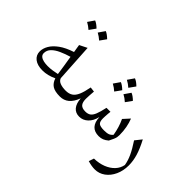

<svg xmlns="http://www.w3.org/2000/svg" viewBox="-171 -1226 1930 1930"><g transform="rotate(45 794.0 -261.0)"><path d="M325.2 -417.5 311.5 -502.9 392.6 -543.5 417 -137.2Q426.8 -108.4 459.7 -95.7Q492.7 -83 540 -83H540.5V0H540Q467.8 0 431.6 -23.7Q395.5 -47.4 379.4 -97.7Q304.2 -61.5 231 -61.5Q158.2 -61.5 117.4 -93.5Q76.7 -125.5 76.7 -178.7Q76.7 -221.2 102.1 -265.1Q127.4 -309.1 182.1 -348.9Q236.8 -388.7 325.2 -417.5ZM334.5 -358.4Q276.4 -341.3 226.8 -318.8Q177.2 -296.4 147.5 -266.1Q117.7 -235.8 117.7 -194.8Q117.7 -170.4 135.3 -156Q152.8 -141.6 180.4 -135.7Q208 -129.9 237.8 -129.9Q274.4 -129.9 308.8 -135.5Q343.3 -141.1 367.2 -146.5Q360.4 -195.8 353 -243.2Q345.7 -290.5 334.5 -358.4ZM204.1 -724.1Q229 -757.8 251 -792Q282.7 -779.3 318.8 -743.7Q285.6 -697.3 271 -677.2Q240.2 -705.1 204.1 -724.1ZM470.2 -743.7 422.4 -677.2Q389.6 -706.1 355.5 -724.1Q374 -750.5 402.3 -792Q429.7 -781.7 470.2 -743.7Z M1098.1 5.9Q974.6 5.9 967.8 -135.7Q952.6 -69.3 912.8 -31.7Q873 5.9 820.3 5.9Q768.1 5.9 737.5 -30.3Q707 -66.4 702.1 -135.7Q675.8 -65.4 635.7 -32.7Q595.7 0 540.5 0Q524.9 0 524.9 -31.7V-51.3Q524.9 -83 540.5 -83Q585.4 -83 614.7 -102.3Q644 -121.6 663.1 -165.8Q682.1 -210 695.8 -284.2L748 -277.8Q745.6 -251 743.7 -219Q741.7 -187 741.7 -169.9Q741.7 -119.6 761.7 -96.9Q781.7 -74.2 828.1 -74.2Q863.3 -74.2 885 -89.4Q906.7 -104.5 922.1 -142.8Q937.5 -181.2 952.6 -251.5H1009.3Q1007.8 -240.7 1006.1 -221.9Q1004.4 -203.1 1003.4 -183.8Q1002.4 -164.6 1002.4 -150.9Q1002.4 -105 1021.5 -89.1Q1040.5 -73.2 1095.2 -73.2Q1135.7 -73.2 1157 -81.3Q1178.2 -89.4 1194.8 -110.4Q1179.2 -205.1 1142.1 -282.7L1203.1 -349.6Q1220.2 -307.1 1229.7 -256.8Q1239.3 -206.5 1239.3 -150.4Q1239.3 -133.3 1236.6 -119.1Q1233.9 -105 1226.1 -86.2Q1218.3 -67.4 1201.7 -35.2Q1176.3 -13.7 1152.3 -3.9Q1128.4 5.9 1098.1 5.9ZM1043 -421.9Q1011.2 -451.2 976.6 -468.8Q999.5 -501 1023.4 -536.6Q1053.2 -525.4 1090.8 -488.8Q1068.8 -457 1043 -421.9ZM825.2 -468.8Q843.3 -494.1 872.1 -536.6Q902.3 -524.4 939.5 -488.8Q928.2 -472.2 916.3 -455.8Q904.3 -439.5 891.6 -421.9Q862.3 -449.2 825.2 -468.8ZM898.4 -595.7Q928.7 -638.2 945.3 -663.6Q977.5 -651.4 1013.2 -615.7Q1001.5 -599.1 990 -583.3Q978.5 -567.4 965.3 -548.8Q934.6 -576.7 898.4 -595.7Z M1521 -1Q1521 75.7 1492.7 137.2Q1464.4 198.7 1415.5 234.4Q1366.7 270 1305.7 270Q1261.7 270 1205.6 253.4L1224.1 198.2Q1294.4 196.8 1351.1 174.6Q1407.7 152.3 1444.1 113.5Q1480.5 74.7 1489.7 23.9Q1481.4 -28.3 1455.6 -84.7Q1429.7 -141.1 1379.9 -216.3L1435.1 -285.2Q1480.5 -199.7 1500.7 -132.3Q1521 -64.9 1521 -1Z"/></g></svg>

Font: Pinar DS1 Regular
Style: Regular
Weight: 400
Designer: Amin Abedi
Version: Version 3.000